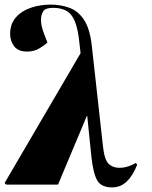

<svg xmlns="http://www.w3.org/2000/svg" viewBox="-61 -802 661 834"><path d="M426 12Q379 12 361.5 -18Q344 -48 336 -121L318 -298H316L191 0H-34L-41 -7L289 -571L284 -615Q278 -675 264.5 -708.5Q251 -742 227.5 -755Q204 -768 169 -768Q136 -768 126.5 -752.5Q117 -737 117 -716Q117 -704 120 -689Q123 -674 132 -651L145 -617Q136 -608 112 -593Q88 -578 57 -578Q18 -578 0.5 -601Q-17 -624 -17 -654Q-17 -698 8 -726.5Q33 -755 73.5 -768.5Q114 -782 159 -782Q203 -782 241 -768Q279 -754 304.5 -715Q330 -676 338 -601L386 -169Q392 -110 410 -91.5Q428 -73 459 -73Q492 -73 529 -94L535 -87Q517 -40 490 -14Q463 12 426 12Z"/></svg>

Font: Literata 72pt ExtraBold
Style: Italic
Weight: 800
Italic angle: -2°
Designer: Latin by Veronika Burian and Jose Scaglione. Greek by Irene Vlachou. Cyrillic by Vera Evstafieva
Foundry: TypeTogether
Version: Version 3.002